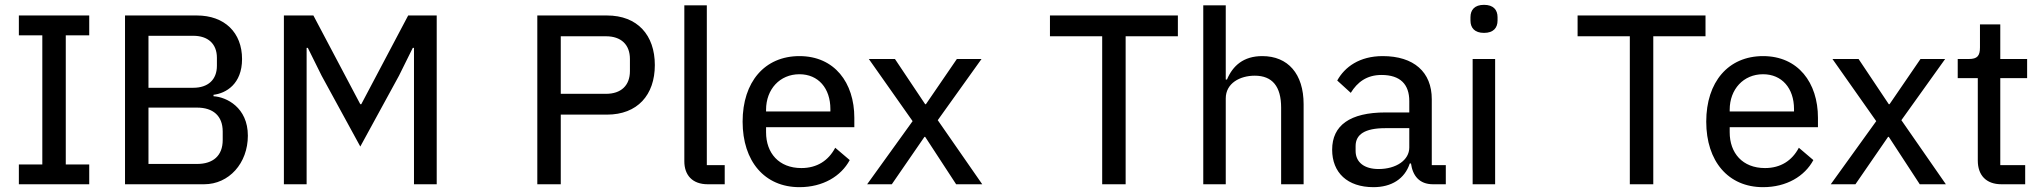

<svg xmlns="http://www.w3.org/2000/svg" viewBox="-20 -762 8445 794"><path d="M349 0V-82H252V-616H349V-698H58V-616H155V-82H58V0Z M497 0H824C927 0 1005 -87 1005 -201C1005 -318 916 -361 863 -364V-370C914 -376 981 -414 981 -518C981 -627 909 -698 794 -698H497ZM594 -317H795C861 -317 901 -283 901 -218V-183C901 -118 861 -84 795 -84H594ZM594 -614H779C840 -614 877 -581 877 -523V-490C877 -432 840 -399 779 -399H594Z M1154 0H1248V-564H1253L1310 -449L1470 -156L1630 -449L1687 -564H1692V0H1786V-698H1668L1474 -331H1470L1276 -698H1154Z M2299 0V-288H2490C2616 -288 2688 -369 2688 -493C2688 -617 2616 -698 2490 -698H2202V0ZM2299 -612H2486C2548 -612 2585 -578 2585 -518V-468C2585 -408 2548 -374 2486 -374H2299Z M2977 0V-79H2903V-740H2810V-95C2810 -38 2843 0 2907 0Z M3286 12C3383 12 3458 -33 3494 -100L3434 -151C3406 -98 3359 -67 3294 -67C3201 -67 3148 -129 3148 -215V-236H3513V-275C3513 -420 3431 -530 3286 -530C3142 -530 3051 -423 3051 -259C3051 -95 3142 12 3286 12ZM3286 -455C3364 -455 3414 -397 3414 -311V-301H3148V-308C3148 -393 3205 -455 3286 -455Z M3566 0H3668L3803 -196H3806L3934 0H4042L3858 -265L4039 -518H3937L3809 -331H3806L3681 -518H3573L3754 -261Z M4538 0H4635V-612H4851V-698H4322V-612H4538Z M4956 0H5049V-355C5049 -418 5108 -449 5169 -449C5242 -449 5278 -404 5278 -317V0H5371V-331C5371 -457 5306 -530 5200 -530C5122 -530 5078 -490 5054 -433H5049V-740H4956Z M5959 0V-79H5901V-352C5901 -464 5827 -530 5698 -530C5602 -530 5541 -485 5510 -429L5566 -378C5593 -422 5632 -452 5693 -452C5771 -452 5808 -413 5808 -344V-297H5710C5562 -297 5489 -243 5489 -143C5489 -48 5552 12 5660 12C5734 12 5789 -22 5810 -86H5815C5822 -36 5849 0 5906 0ZM5681 -63C5623 -63 5586 -90 5586 -138V-158C5586 -206 5624 -232 5709 -232H5808V-152C5808 -100 5754 -63 5681 -63Z M6117 -626C6156 -626 6173 -647 6173 -677V-691C6173 -721 6156 -742 6117 -742C6078 -742 6061 -721 6061 -691V-677C6061 -647 6078 -626 6117 -626ZM6070 0H6163V-518H6070Z M6720 0H6817V-612H7033V-698H6504V-612H6720Z M7271 12C7368 12 7443 -33 7479 -100L7419 -151C7391 -98 7344 -67 7279 -67C7186 -67 7133 -129 7133 -215V-236H7498V-275C7498 -420 7416 -530 7271 -530C7127 -530 7036 -423 7036 -259C7036 -95 7127 12 7271 12ZM7271 -455C7349 -455 7399 -397 7399 -311V-301H7133V-308C7133 -393 7190 -455 7271 -455Z M7551 0H7653L7788 -196H7791L7919 0H8027L7843 -265L8024 -518H7922L7794 -331H7791L7666 -518H7558L7739 -261Z M8355 0V-79H8252V-439H8363V-518H8252V-661H8168V-566C8168 -531 8157 -518 8122 -518H8076V-439H8159V-98C8159 -38 8193 0 8257 0Z"/></svg>

Font: IBM Plex Thai Text
Style: Regular
Weight: 450
Designer: Mike Abbink, Paul van der Laan, Pieter van Rosmalen, Ben Mitchell, Mark Frömberg
Foundry: Bold Monday
Version: Version 1.0